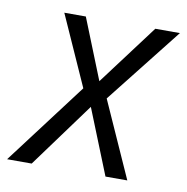

<svg xmlns="http://www.w3.org/2000/svg" viewBox="-70 -555 600 615"><g transform="rotate(10 229.5 -247.0)"><path d="M-8 0 199 -274 206 -237 91 -494H161L241 -294H237L387 -494H467L266 -239L263 -268L383 0H312L227 -212L228 -213L72 0Z"/></g></svg>

Font: Nunito Sans 7pt Condensed Light
Style: Italic
Weight: 300
Width: 3
Italic angle: -9°
Designer: Vernon Adams
Foundry: Vernon Adams
Version: Version 3.101;gftools[0.9.27]